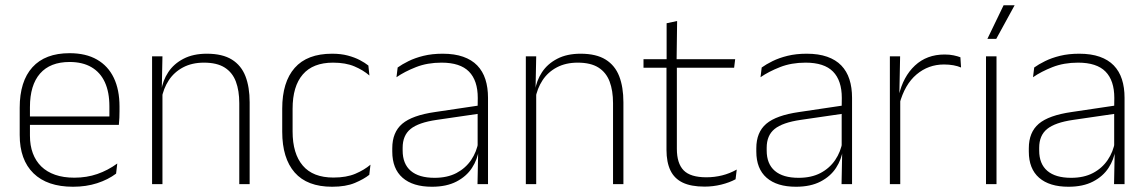

<svg xmlns="http://www.w3.org/2000/svg" viewBox="-20 -701 4370 731"><path d="M258 10Q160 10 107.5 -41.2Q55 -92.5 55 -187V-290.5Q55 -391.5 103.5 -445Q152 -498.5 245 -498.5Q307 -498.5 349.2 -474.2Q391.5 -450 413.2 -404.8Q435 -359.5 435 -295.5V-278Q435 -265.5 434.5 -252.8Q434 -240 432.5 -225.5H396Q396.5 -245.5 396.5 -263.2Q396.5 -281 396.5 -296Q396.5 -350.5 379.2 -388Q362 -425.5 328.2 -445.2Q294.5 -465 245 -465Q171 -465 132.5 -421Q94 -377 94 -293V-245V-239V-184.5Q94 -147 105 -117.5Q116 -88 137.2 -67.2Q158.5 -46.5 190 -35.5Q221.5 -24.5 263 -24.5Q310 -24.5 350.5 -38.5Q391 -52.5 426.5 -78.5L422 -40Q391.5 -17 349.8 -3.5Q308 10 258 10ZM75 -225.5V-257.5H422.5V-225.5Z M891 0V-308Q891 -356 878 -390.5Q865 -425 835.5 -443.8Q806 -462.5 756.5 -462.5Q711 -462.5 677 -444.5Q643 -426.5 622.5 -395.2Q602 -364 595 -324L584 -356H594Q599.5 -394 620.5 -426Q641.5 -458 678.5 -477.2Q715.5 -496.5 767.5 -496.5Q827 -496.5 862.8 -474.2Q898.5 -452 914.5 -410.8Q930.5 -369.5 930.5 -311.5V0ZM559 0V-486.5H598.5L596 -362.5L598.5 -361V0Z M1244.5 10Q1149.5 10 1102 -44.2Q1054.5 -98.5 1054.5 -199.5V-287.5Q1054.5 -388.5 1102 -442.5Q1149.5 -496.5 1244.5 -496.5Q1278 -496.5 1304.2 -489.5Q1330.5 -482.5 1350 -472.2Q1369.5 -462 1382.5 -451.5L1386.5 -413.5Q1363 -434 1329.5 -448.2Q1296 -462.5 1248 -462.5Q1171.5 -462.5 1132.8 -417.5Q1094 -372.5 1094 -287V-200.5Q1094 -116 1132.8 -70.5Q1171.5 -25 1249.5 -25Q1299 -25 1333 -39.5Q1367 -54 1390.5 -74L1386 -35.5Q1365.5 -19 1331 -4.5Q1296.5 10 1244.5 10Z M1798 0 1800.5 -125 1798.5 -131.5V-290L1799 -328Q1799 -394.5 1765.5 -428.5Q1732 -462.5 1661 -462.5Q1607 -462.5 1563.8 -445.5Q1520.5 -428.5 1489.5 -407L1494 -444Q1510.5 -456 1535.2 -468.2Q1560 -480.5 1592.5 -488.5Q1625 -496.5 1665.5 -496.5Q1710.5 -496.5 1743.2 -485Q1776 -473.5 1797 -451.8Q1818 -430 1828 -399Q1838 -368 1838 -328.5V0ZM1624.5 10Q1552 10 1512.8 -24.2Q1473.5 -58.5 1473.5 -124V-136.5Q1473.5 -197.5 1511.5 -229.8Q1549.5 -262 1636.5 -274.5L1808 -300L1810 -269L1642 -244.5Q1573.5 -234.5 1543.2 -210Q1513 -185.5 1513 -138.5V-128Q1513 -77 1544 -50.5Q1575 -24 1634.5 -24Q1683 -24 1717.8 -42.2Q1752.5 -60.5 1773.8 -91.8Q1795 -123 1801.5 -162L1812 -131H1803Q1798 -94 1777 -61.8Q1756 -29.5 1718 -9.8Q1680 10 1624.5 10Z M2314 0V-308Q2314 -356 2301 -390.5Q2288 -425 2258.5 -443.8Q2229 -462.5 2179.5 -462.5Q2134 -462.5 2100 -444.5Q2066 -426.5 2045.5 -395.2Q2025 -364 2018 -324L2007 -356H2017Q2022.5 -394 2043.5 -426Q2064.5 -458 2101.5 -477.2Q2138.5 -496.5 2190.5 -496.5Q2250 -496.5 2285.8 -474.2Q2321.5 -452 2337.5 -410.8Q2353.5 -369.5 2353.5 -311.5V0ZM1982 0V-486.5H2021.5L2019 -362.5L2021.5 -361V0Z M2662.5 9.5Q2611 9.5 2579.2 -5.8Q2547.5 -21 2532.5 -52.2Q2517.5 -83.5 2517.5 -130.5V-459H2557V-134.5Q2557 -79 2582.8 -52.5Q2608.5 -26 2669.5 -26Q2700 -26 2729.2 -33.2Q2758.5 -40.5 2785 -55.5L2780.5 -18.5Q2757.5 -6 2726.2 1.8Q2695 9.5 2662.5 9.5ZM2430 -443V-475.5H2779L2775 -443ZM2518 -469.5V-612.5L2558 -621L2556 -469.5Z M3184 0 3186.5 -125 3184.5 -131.5V-290L3185 -328Q3185 -394.5 3151.5 -428.5Q3118 -462.5 3047 -462.5Q2993 -462.5 2949.8 -445.5Q2906.5 -428.5 2875.5 -407L2880 -444Q2896.5 -456 2921.2 -468.2Q2946 -480.5 2978.5 -488.5Q3011 -496.5 3051.5 -496.5Q3096.5 -496.5 3129.2 -485Q3162 -473.5 3183 -451.8Q3204 -430 3214 -399Q3224 -368 3224 -328.5V0ZM3010.5 10Q2938 10 2898.8 -24.2Q2859.5 -58.5 2859.5 -124V-136.5Q2859.5 -197.5 2897.5 -229.8Q2935.5 -262 3022.5 -274.5L3194 -300L3196 -269L3028 -244.5Q2959.5 -234.5 2929.2 -210Q2899 -185.5 2899 -138.5V-128Q2899 -77 2930 -50.5Q2961 -24 3020.5 -24Q3069 -24 3103.8 -42.2Q3138.5 -60.5 3159.8 -91.8Q3181 -123 3187.5 -162L3198 -131H3189Q3184 -94 3163 -61.8Q3142 -29.5 3104 -9.8Q3066 10 3010.5 10Z M3404.5 -305 3391.5 -334 3402 -337.5Q3418.5 -409.5 3463.5 -451.5Q3508.5 -493.5 3576.5 -493.5Q3596 -493.5 3611 -490.2Q3626 -487 3636.5 -483L3639 -444Q3626.5 -449.5 3610 -452.5Q3593.5 -455.5 3574 -455.5Q3514.5 -455.5 3469.5 -417.5Q3424.5 -379.5 3404.5 -305ZM3368 0V-486.5H3407L3404 -338L3407.5 -334.5V0Z M3734 0V-486.5H3774V0ZM3801 -681H3843L3773 -553H3739.5V-553.5Z M4221.5 0 4224 -125 4222 -131.5V-290L4222.5 -328Q4222.5 -394.5 4189 -428.5Q4155.5 -462.5 4084.5 -462.5Q4030.5 -462.5 3987.2 -445.5Q3944 -428.5 3913 -407L3917.5 -444Q3934 -456 3958.8 -468.2Q3983.5 -480.5 4016 -488.5Q4048.5 -496.5 4089 -496.5Q4134 -496.5 4166.8 -485Q4199.5 -473.5 4220.5 -451.8Q4241.5 -430 4251.5 -399Q4261.5 -368 4261.5 -328.5V0ZM4048 10Q3975.5 10 3936.2 -24.2Q3897 -58.5 3897 -124V-136.5Q3897 -197.5 3935 -229.8Q3973 -262 4060 -274.5L4231.5 -300L4233.5 -269L4065.5 -244.5Q3997 -234.5 3966.8 -210Q3936.5 -185.5 3936.5 -138.5V-128Q3936.5 -77 3967.5 -50.5Q3998.5 -24 4058 -24Q4106.5 -24 4141.2 -42.2Q4176 -60.5 4197.2 -91.8Q4218.5 -123 4225 -162L4235.5 -131H4226.5Q4221.5 -94 4200.5 -61.8Q4179.5 -29.5 4141.5 -9.8Q4103.5 10 4048 10Z"/></svg>

Font: Anek Odia ExtraLight
Style: Regular
Weight: 250
Designer: Yesha Goshar & Mahesh Sahu (Odia), Yesha Goshar (Latin)
Foundry: Ek Type
Version: Version 1.003